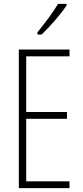

<svg xmlns="http://www.w3.org/2000/svg" viewBox="-20 -969 425 989"><path d="M323 -941V-949H279C248 -898 216 -856 173 -803V-791H194C234 -828 292 -894 323 -941ZM338 0V-35H115V-357H325V-392H115V-679H338V-714H77V0Z"/></svg>

Font: Noto Sans Lao UI ExtCond ExtLt
Style: Regular
Weight: 200
Width: 2
Designer: Monotype Design Team
Foundry: Monotype Imaging Inc.
Version: Version 2.000